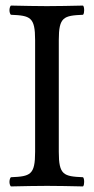

<svg xmlns="http://www.w3.org/2000/svg" viewBox="-20 -667 336 689"><path d="M191 -122V-523C191 -606 208 -611 278 -614C281 -617 282 -624 282 -630C282 -637 281 -644 278 -647C234 -646 186 -645 148 -645C114 -645 66 -646 19 -647C16 -644 14 -637 14 -630C14 -624 16 -617 19 -614C89 -611 106 -606 106 -523V-122C106 -39 89 -34 19 -31C16 -28 14 -21 14 -14C14 -8 16 -1 19 2C64 1 113 0 149 0C185 0 233 1 278 2C281 -1 282 -8 282 -14C282 -21 281 -28 278 -31C208 -34 191 -39 191 -122Z"/></svg>

Font: Ponomar Unicode
Style: Regular
Weight: 400
Version: 1.3